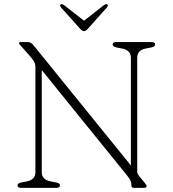

<svg xmlns="http://www.w3.org/2000/svg" viewBox="-20 -902 829 922"><path d="M268 -12Q268 0 251 0H81Q64 0 64 -12Q64 -22 83 -26L109 -31Q150 -39 150 -75V-580Q150 -595.5 143.2 -606.8Q136.5 -618 126 -630L81 -681Q71 -691 71 -695Q71 -700 82 -700H113Q128.5 -700 139 -687L608.5 -107.5V-625Q608.5 -661 566 -669L540 -674Q521 -678 521 -688Q521 -700 538 -700H708Q725 -700 725 -688Q725 -678 706 -674L680 -669Q639 -661 639 -625V-77Q639 -69.5 642.8 -64.2Q646.5 -59 651 -53L675 -24Q684 -13 684 -8Q684 0 671 0H623Q611 0 611 -11Q611 -24 607.2 -33.2Q603.5 -42.5 592 -57L180.5 -565.5V-75Q180.5 -39 223 -31L249 -26Q268 -22 268 -12ZM402 -764Q392 -752.5 384 -752.5Q375 -752.5 364.5 -764L272.5 -867Q265 -876 272 -881Q277.5 -884.5 286 -878.5L383.5 -802.5L480.5 -878.5Q489 -884.5 494.5 -881Q501.5 -876 494 -867Z"/></svg>

Font: Fraunces 9pt S100 Thin
Style: Regular
Weight: 100
Version: Version 1.000; ttfautohint (v1.8.3)